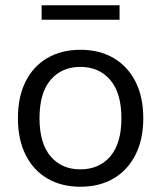

<svg xmlns="http://www.w3.org/2000/svg" viewBox="-20 -700 611 729"><path d="M285 9Q213 9 159.5 -22.5Q106 -54 77 -112.5Q48 -171 48 -251Q48 -332 77 -390Q106 -448 159.5 -479.5Q213 -511 285 -511Q358 -511 411.5 -479.5Q465 -448 494.5 -390Q524 -332 524 -251Q524 -171 494.5 -112.5Q465 -54 411.5 -22.5Q358 9 285 9ZM285 -57Q357 -57 399 -106.5Q441 -156 441 -251Q441 -347 398.5 -396.5Q356 -446 285 -446Q214 -446 172 -396.5Q130 -347 130 -251Q130 -156 172 -106.5Q214 -57 285 -57ZM138 -625V-680H434V-625Z"/></svg>

Font: Mulish ExtraLight
Style: Regular
Weight: 400
Version: Version 3.603